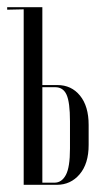

<svg xmlns="http://www.w3.org/2000/svg" viewBox="-20 -515 299 535"><path d="M140 -278Q179 -278 203 -248.5Q227 -219 227 -167V-111Q227 -59 202 -29.5Q177 0 138 0H46V-489L0 -488V-495H98V-278ZM175 -177Q175 -230 165.5 -251Q156 -272 134 -272H98V-6H132Q152 -6 163.5 -27.5Q175 -49 175 -101Z"/></svg>

Font: Moniqa Cond Display
Style: Regular
Weight: 400
Width: 3
Designer: Rajesh Rajput
Foundry: Rajesh Rajput
Version: Version 1.000